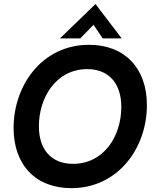

<svg xmlns="http://www.w3.org/2000/svg" viewBox="-20 -940 788 975"><path d="M342 15.5C578 15.5 726 -186.5 726 -406.5C726 -594.5 612.5 -712.5 432 -712.5C195 -712.5 49 -508 49 -290C49 -102 162 15.5 342 15.5ZM177.5 -299C177.5 -445 265 -589 423 -589C534 -589 596 -514.5 596 -397C596 -246 505.5 -108 351 -108C240 -108 177.5 -181 177.5 -299ZM284.5 -745H387.5L455 -814L501.5 -745H598L465 -919.5Z"/></svg>

Font: HK Grotesk
Style: Bold Italic
Weight: 700
Italic angle: -16°
Designer: Alfredo Marco Pradil
Foundry: Hanken Design Co.
Version: Version 3.001;FEAKit 1.0